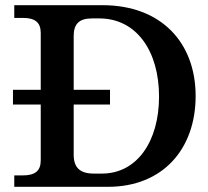

<svg xmlns="http://www.w3.org/2000/svg" viewBox="-20 -720 803 740"><path d="M30 -374V-317H137V-102C137 -62 116 -44 68 -44H35V0H396C608 0 734 -146 734 -350C734 -555 602 -700 375 -700H35V-651H68C116 -651 137 -633 137 -593V-374ZM264 -124V-317H404V-374H264V-581C264 -628 285 -649 335 -649H363C506 -649 593 -523 593 -348C593 -175 508 -51 373 -51H342C288 -51 264 -74 264 -124Z"/></svg>

Font: LT Superior Serif Semibold
Style: Regular
Weight: 600
Designer: Daniel Lyons
Foundry: LyonsType
Version: Version 2.120;FEAKit 1.0